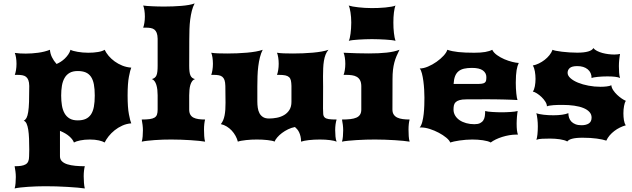

<svg xmlns="http://www.w3.org/2000/svg" viewBox="-20 -813 3626 1102"><path d="M147.9 45.4Q147.9 11.2 146.7 -17.8Q145.5 -46.9 142.1 -68.4Q138.7 -89.8 132.6 -103.3Q126.5 -116.7 116.2 -120.1Q126 -125 132.1 -136.2Q138.2 -147.5 141.8 -169.9Q145.5 -192.4 146.7 -228.5Q147.9 -264.6 147.9 -319.8Q147.5 -340.8 142.6 -353.3Q137.7 -365.7 129.2 -372.3Q120.6 -378.9 108.2 -381.1Q95.7 -383.3 80.1 -383.3H64.9Q68.8 -393.1 71.8 -410.4Q74.7 -427.7 74.7 -446.8Q74.7 -465.3 72 -482.2Q69.3 -499 64.9 -509.3Q79.1 -507.3 95 -506.3Q110.8 -505.4 127.9 -505.4Q163.1 -505.4 199.2 -510.3Q235.4 -515.1 266.6 -527.3Q268.1 -505.4 278.3 -484.4Q288.6 -463.4 304.7 -445.8Q316.4 -450.7 328.6 -458.5Q340.8 -466.3 351.8 -476.8Q362.8 -487.3 371.6 -500Q380.4 -512.7 384.8 -527.3Q390.1 -523.9 400.6 -521Q411.1 -518.1 425 -515.6Q439 -513.2 454.8 -511.7Q470.7 -510.3 486.8 -510.3Q517.6 -510.3 543 -514.6Q568.4 -519 580.6 -527.3Q588.9 -509.8 603.5 -492.4Q618.2 -475.1 637.9 -460.7Q657.7 -446.3 681.9 -436.5Q706.1 -426.8 733.4 -424.8Q727.5 -412.1 720 -373Q712.4 -334 712.4 -265.1Q712.4 -195.8 720 -156.7Q727.5 -117.7 733.4 -105Q706.1 -103 681.9 -92Q657.7 -81.1 637.9 -65.2Q618.2 -49.3 603.5 -30.8Q588.9 -12.2 580.6 4.9Q569.8 -2 547.6 -7.1Q525.4 -12.2 495.6 -12.2Q464.8 -12.2 440.4 -7.1Q416 -2 404.3 4.9Q398.4 -12.2 378.4 -30Q358.4 -47.9 324.2 -62V84Q324.2 101.6 335.7 112.8Q347.2 124 366.9 130.1Q386.7 136.2 412.4 138.7Q438 141.1 466.8 141.1Q463.9 151.4 462.2 166.5Q460.4 181.6 460.4 198.7Q460.4 217.3 461.9 236.3Q463.4 255.4 466.8 268.6Q451.2 266.1 425.3 263.9Q399.4 261.7 368.2 259.8Q336.9 257.8 303.2 256.8Q269.5 255.9 238.8 255.9Q215.3 255.9 189.9 256.8Q164.6 257.8 140.9 259.3Q117.2 260.7 96.9 263.2Q76.7 265.6 64 268.6Q67.9 255.9 69.3 238Q70.8 220.2 70.8 203.1Q70.8 187.5 68.8 171.9Q66.9 156.2 64 141.1Q85.9 141.1 101.6 138.7Q117.2 136.2 127.4 130.1Q137.7 124 142.3 112.8Q147 101.6 147 84ZM331.1 -264.6Q331.1 -233.9 335.4 -207.8Q339.8 -181.6 350.6 -162.6Q361.3 -143.6 379.6 -132.8Q397.9 -122.1 426.3 -122.1Q453.1 -122.1 471.7 -130.4Q490.2 -138.7 502 -156Q513.7 -173.3 518.8 -200.2Q523.9 -227.1 523.9 -264.6Q523.9 -302.2 518.8 -328.9Q513.7 -355.5 502 -372.6Q490.2 -389.6 471.7 -397.5Q453.1 -405.3 426.3 -405.3Q397.9 -405.3 379.6 -394.8Q361.3 -384.3 350.6 -365.5Q339.8 -346.7 335.4 -321Q331.1 -295.4 331.1 -264.6Z M793.5 0Q797.4 -12.7 798.8 -30.3Q800.3 -47.9 800.3 -64.9Q800.3 -80.6 798.3 -96.2Q796.4 -111.8 793.5 -127Q820.8 -127 838.6 -129.4Q856.4 -131.8 866.7 -137.9Q877 -144 880.9 -155.3Q884.8 -166.5 884.8 -184.1V-266.1Q884.8 -281.7 883.1 -297.4Q881.3 -313 877.4 -325.7Q873.5 -338.4 866.9 -347.4Q860.4 -356.4 851.1 -358.9Q861.3 -361.8 867.9 -366.9Q874.5 -372.1 878.2 -380.9Q881.8 -389.6 883.3 -403.1Q884.8 -416.5 884.8 -436V-590.8Q884.3 -611.8 879.4 -624.3Q874.5 -636.7 866 -643.3Q857.4 -649.9 845 -652.1Q832.5 -654.3 816.9 -654.3H801.8Q805.7 -664.1 808.6 -681.4Q811.5 -698.7 811.5 -717.8Q811.5 -736.3 808.8 -753.7Q806.2 -771 801.8 -781.2Q811 -779.8 824.2 -778.8Q837.4 -777.8 853 -777.1Q868.7 -776.4 886.2 -775.9Q903.8 -775.4 922.4 -775.4Q947.3 -775.4 972.7 -776.4Q998 -777.3 1021.2 -779.3Q1044.4 -781.2 1064.2 -784.7Q1084 -788.1 1097.2 -793.5Q1086.9 -774.4 1081.1 -751Q1075.2 -727.5 1071.8 -701.2Q1068.4 -674.8 1067.4 -646Q1066.4 -617.2 1066.4 -587.4L1065.9 -435.1Q1065.9 -415.5 1067.6 -402.1Q1069.3 -388.7 1073.2 -379.9Q1077.1 -371.1 1083.5 -366.2Q1089.8 -361.3 1099.6 -358.9Q1089.4 -356 1082.8 -346.9Q1076.2 -337.9 1072.5 -325.2Q1068.8 -312.5 1067.4 -297.1Q1065.9 -281.7 1065.9 -266.1V-184.1Q1065.9 -166.5 1072.3 -155.3Q1078.6 -144 1090.6 -137.9Q1102.5 -131.8 1119.4 -129.4Q1136.2 -127 1157.2 -127Q1154.3 -116.7 1152.6 -101.6Q1150.9 -86.4 1150.9 -69.3Q1150.9 -50.8 1152.1 -32Q1153.3 -13.2 1157.2 0Q1144 -2.4 1121.8 -4.6Q1099.6 -6.8 1073.2 -8.5Q1046.9 -10.3 1018.3 -11.2Q989.7 -12.2 963.4 -12.2Q939.9 -12.2 915.3 -11.5Q890.6 -10.7 867.9 -9Q845.2 -7.3 825.7 -5.1Q806.2 -2.9 793.5 0Z M1247.6 -100.6Q1263.2 -120.1 1269 -150.4Q1274.9 -180.7 1274.4 -223.1L1273.4 -319.8Q1272.9 -340.8 1268.6 -353.3Q1264.2 -365.7 1255.9 -372.3Q1247.6 -378.9 1235.4 -381.1Q1223.1 -383.3 1207.5 -383.3H1192.4Q1196.3 -393.1 1199.2 -410.4Q1202.1 -427.7 1202.1 -446.8Q1202.1 -465.3 1199.5 -482.7Q1196.8 -500 1192.4 -510.3Q1207.5 -507.8 1231.4 -506.8Q1255.4 -505.9 1284.2 -505.9Q1311.5 -505.9 1341.1 -507.1Q1370.6 -508.3 1397.9 -510.7Q1425.3 -513.2 1448.7 -517.3Q1472.2 -521.5 1487.8 -527.3Q1478 -508.3 1471.9 -484.1Q1465.8 -460 1462.4 -432.6Q1459 -405.3 1458 -375.7Q1457 -346.2 1457 -316.4V-231.4Q1457 -212.4 1459.5 -194.8Q1461.9 -177.2 1469.2 -163.3Q1476.6 -149.4 1489.7 -141.1Q1502.9 -132.8 1524.4 -132.8Q1546.4 -132.8 1569.1 -137.2Q1591.8 -141.6 1610.6 -152.6Q1629.4 -163.6 1641.1 -182.1Q1652.8 -200.7 1652.8 -228.5V-319.8Q1652.3 -338.4 1649.7 -350.6Q1647 -362.8 1639.2 -370.1Q1631.3 -377.4 1617.4 -380.4Q1603.5 -383.3 1580.1 -383.3H1569.8Q1573.7 -393.1 1576.7 -410.4Q1579.6 -427.7 1579.6 -446.8Q1579.6 -465.3 1576.9 -482.7Q1574.2 -500 1569.8 -510.3Q1585 -507.8 1608.9 -506.8Q1632.8 -505.9 1661.6 -505.9Q1689 -505.9 1718.5 -507.1Q1748 -508.3 1775.4 -510.7Q1802.7 -513.2 1826.2 -517.3Q1849.6 -521.5 1865.2 -527.3Q1855 -515.6 1848.6 -499.3Q1842.3 -482.9 1839.1 -463.1Q1835.9 -443.4 1835 -420.9Q1834 -398.4 1834 -375.5Q1834 -360.4 1834.2 -345.5Q1834.5 -330.6 1834.5 -316.4L1834 -190.4Q1834 -170.4 1835.2 -158Q1836.4 -145.5 1843.8 -138.7Q1851.1 -131.8 1866.9 -129.4Q1882.8 -127 1912.1 -127Q1908.2 -115.7 1906 -99.4Q1903.8 -83 1903.8 -66.4Q1903.8 -47.9 1905.5 -29.5Q1907.2 -11.2 1912.1 0Q1900.4 -5.4 1874 -8.8Q1847.7 -12.2 1816.4 -12.2Q1781.2 -12.2 1752.4 -8.8Q1723.6 -5.4 1708 0Q1708 -17.1 1704.8 -30.3Q1701.7 -43.5 1696.8 -53.7Q1691.9 -64 1685.5 -71.3Q1679.2 -78.6 1672.9 -84Q1652.3 -80.1 1633.3 -70.8Q1614.3 -61.5 1598.4 -49.6Q1582.5 -37.6 1571.3 -24.4Q1560.1 -11.2 1555.7 0Q1551.8 -2.9 1540.8 -5.1Q1529.8 -7.3 1515.4 -9Q1501 -10.7 1484.9 -11.5Q1468.8 -12.2 1454.1 -12.2Q1439.5 -12.2 1423.6 -11.5Q1407.7 -10.7 1392.6 -9Q1377.4 -7.3 1365 -5.1Q1352.5 -2.9 1345.2 0Q1340.8 -17.1 1331.8 -33.4Q1322.8 -49.8 1310.1 -63.5Q1297.4 -77.1 1281.5 -86.9Q1265.6 -96.7 1247.6 -100.6Z M1981.9 -578.6Q1984.9 -584 1987.5 -594.7Q1990.2 -605.5 1991.9 -619.6Q1993.7 -633.8 1994.9 -650.1Q1996.1 -666.5 1996.1 -683.6Q1996.1 -699.2 1994.9 -714.1Q1993.7 -729 1991.7 -741.9Q1989.7 -754.9 1987.1 -765.1Q1984.4 -775.4 1981.4 -781.2Q1990.2 -778.3 2004.6 -775.6Q2019 -772.9 2036.9 -771Q2054.7 -769 2074.5 -767.8Q2094.2 -766.6 2113.3 -766.6Q2130.9 -766.6 2151.6 -767.3Q2172.4 -768.1 2191.7 -770Q2210.9 -772 2226.6 -774.7Q2242.2 -777.3 2250 -781.2Q2247.1 -774.9 2244.9 -764.6Q2242.7 -754.4 2241 -741.5Q2239.3 -728.5 2238.5 -713.6Q2237.8 -698.7 2237.8 -683.6Q2237.8 -668 2238.5 -652.8Q2239.3 -637.7 2241 -623.8Q2242.7 -609.9 2244.9 -598.1Q2247.1 -586.4 2250 -578.6Q2242.2 -581.1 2227.3 -582.8Q2212.4 -584.5 2193.6 -585.7Q2174.8 -586.9 2154.3 -587.6Q2133.8 -588.4 2114.7 -588.4Q2095.7 -588.4 2075.7 -587.6Q2055.7 -586.9 2037.4 -585.7Q2019 -584.5 2004.4 -582.8Q1989.7 -581.1 1981.9 -578.6ZM1942.9 0Q1946.8 -12.7 1948.2 -30.3Q1949.7 -47.9 1949.7 -64.9Q1949.7 -80.6 1947.8 -96.2Q1945.8 -111.8 1942.9 -127Q1970.2 -127 1991 -129.4Q2011.7 -131.8 2025.6 -137.9Q2039.6 -144 2046.6 -155.3Q2053.7 -166.5 2053.7 -184.1V-319.8Q2053.2 -340.8 2046.1 -353.3Q2039.1 -365.7 2027.3 -372.3Q2015.6 -378.9 2000.2 -381.1Q1984.9 -383.3 1967.8 -383.3H1952.1Q1956.1 -393.1 1959 -410.4Q1961.9 -427.7 1961.9 -446.8Q1961.9 -465.3 1959.2 -482.7Q1956.5 -500 1952.1 -510.3Q1993.7 -508.3 2029.5 -507.3Q2065.4 -506.3 2097.2 -506.3Q2156.2 -506.3 2199.2 -511Q2242.2 -515.6 2272.9 -527.3Q2263.2 -508.3 2255.9 -491Q2248.5 -473.6 2243.4 -454.3Q2238.3 -435.1 2235.6 -412.1Q2232.9 -389.2 2232.9 -359.4L2232.4 -184.1Q2232.4 -166.5 2240 -155.3Q2247.6 -144 2260.7 -137.9Q2273.9 -131.8 2292 -129.4Q2310.1 -127 2331.1 -127Q2328.1 -116.7 2326.4 -101.6Q2324.7 -86.4 2324.7 -69.3Q2324.7 -50.8 2325.9 -32Q2327.1 -13.2 2331.1 0Q2317.9 -2.4 2294.9 -4.6Q2272 -6.8 2244.9 -8.5Q2217.8 -10.3 2188.2 -11.2Q2158.7 -12.2 2132.3 -12.2Q2108.9 -12.2 2081.3 -11.5Q2053.7 -10.7 2027.1 -9Q2000.5 -7.3 1978 -5.1Q1955.6 -2.9 1942.9 0Z M2388.7 -81.1Q2398.4 -92.8 2403.8 -113.8Q2409.2 -134.8 2411.9 -159.4Q2414.6 -184.1 2415.3 -209Q2416 -233.9 2416 -252.9Q2416 -272.9 2414.6 -298.3Q2413.1 -323.7 2409.9 -347.9Q2406.7 -372.1 2401.6 -391.6Q2396.5 -411.1 2389.2 -419.9Q2410.6 -419.9 2436.5 -430.9Q2462.4 -441.9 2485.6 -458.3Q2508.8 -474.6 2525.9 -493.2Q2543 -511.7 2547.4 -527.3Q2574.2 -518.1 2610.8 -514.2Q2647.5 -510.3 2701.7 -510.3Q2739.7 -510.3 2764.6 -514.6Q2789.6 -519 2805.2 -527.3Q2813.5 -510.3 2832.8 -496.6Q2852.1 -482.9 2874.8 -473.1Q2897.5 -463.4 2920.2 -457.8Q2942.9 -452.1 2957.5 -451.7Q2953.6 -443.4 2950.4 -433.6Q2947.3 -423.8 2945.1 -410.6Q2942.9 -397.5 2941.7 -379.6Q2940.4 -361.8 2940.4 -337.9Q2940.4 -321.3 2941.2 -305.7Q2941.9 -290 2943.4 -276.9Q2944.8 -263.7 2946.5 -253.7Q2948.2 -243.7 2950.2 -238.8Q2938 -239.7 2917.5 -240.5Q2897 -241.2 2872.6 -241.9Q2848.1 -242.7 2821.5 -242.9Q2794.9 -243.2 2771 -243.2Q2742.7 -243.2 2714.6 -242.9Q2686.5 -242.7 2656.7 -242.7Q2631.8 -242.7 2617.2 -238.3Q2602.5 -233.9 2595 -226.3Q2587.4 -218.8 2585.2 -208Q2583 -197.3 2583 -184.6Q2583 -165.5 2592.3 -149.9Q2601.6 -134.3 2617.7 -123.3Q2633.8 -112.3 2655.8 -106.2Q2677.7 -100.1 2702.6 -100.1Q2723.1 -100.1 2735.4 -106.2Q2747.6 -112.3 2754.2 -122.6Q2760.7 -132.8 2762.7 -146.5Q2764.6 -160.2 2764.6 -175.8Q2770.5 -173.8 2782.2 -172.4Q2793.9 -170.9 2807.6 -170.2Q2821.3 -169.4 2835.2 -168.9Q2849.1 -168.5 2859.4 -168.5Q2869.6 -168.5 2882.8 -168.9Q2896 -169.4 2908.9 -170.2Q2921.9 -170.9 2933.1 -172.4Q2944.3 -173.8 2951.2 -175.8Q2950.2 -170.4 2949 -161.4Q2947.8 -152.3 2947 -142.1Q2946.3 -131.8 2945.8 -121.6Q2945.3 -111.3 2945.3 -104.5Q2945.3 -80.6 2947 -66.2Q2948.7 -51.8 2952.6 -40.5H2943.8Q2923.8 -40.5 2902.8 -36.9Q2881.8 -33.2 2862.3 -27.1Q2842.8 -21 2825.7 -12.7Q2808.6 -4.4 2796.4 4.9Q2789.6 0.5 2777.6 -2.7Q2765.6 -5.9 2751.2 -8.1Q2736.8 -10.3 2720.9 -11.2Q2705.1 -12.2 2690.4 -12.2Q2672.9 -12.2 2653.8 -10.7Q2634.8 -9.3 2617.4 -6.6Q2600.1 -3.9 2585.9 -1Q2571.8 2 2564 4.9Q2559.6 -7.8 2541.3 -22.9Q2522.9 -38.1 2498.5 -51Q2474.1 -64 2446.8 -72.8Q2419.4 -81.5 2397 -81.5Q2394.5 -81.5 2392.6 -81.3Q2390.6 -81.1 2388.7 -81.1ZM2713.4 -331.1Q2732.9 -331.1 2744.4 -332.5Q2755.9 -334 2762 -338.4Q2768.1 -342.8 2769.8 -350.3Q2771.5 -357.9 2771.5 -370.6Q2771.5 -394 2751.5 -408.7Q2731.4 -423.3 2689 -423.3Q2662.6 -423.3 2643.6 -418.9Q2624.5 -414.6 2611.6 -403.8Q2598.6 -393.1 2591.8 -375.5Q2585 -357.9 2583.5 -331.1Z M3058.6 -10.7Q3062.5 -21 3064.7 -41.7Q3066.9 -62.5 3066.9 -87.9Q3066.9 -108.4 3064.5 -129.4Q3062 -150.4 3058.6 -163.6Q3064.5 -160.6 3075.4 -158.4Q3086.4 -156.2 3099.9 -154.5Q3113.3 -152.8 3128.2 -152.1Q3143.1 -151.4 3156.7 -151.4Q3183.1 -151.4 3205.8 -154.5Q3228.5 -157.7 3242.2 -163.6Q3242.2 -149.4 3246.3 -137Q3250.5 -124.5 3259.5 -115Q3268.6 -105.5 3283 -99.9Q3297.4 -94.2 3317.4 -94.2Q3343.8 -94.2 3359.6 -104.5Q3375.5 -114.7 3375.5 -138.2Q3375.5 -156.7 3363 -170.4Q3350.6 -184.1 3328.4 -193.1Q3306.2 -202.1 3275.4 -206.5Q3244.6 -210.9 3208.5 -210.9Q3197.3 -210.9 3183.8 -210.7Q3170.4 -210.4 3157.7 -209.5Q3145 -208.5 3134.5 -206.8Q3124 -205.1 3119.1 -202.6Q3119.1 -215.3 3110.1 -229.5Q3101.1 -243.7 3088.4 -255.9Q3075.7 -268.1 3061.8 -276.9Q3047.9 -285.6 3038.1 -287.6Q3042 -292 3044.9 -299.8Q3047.9 -307.6 3049.8 -317.6Q3051.8 -327.6 3052.7 -338.6Q3053.7 -349.6 3053.7 -359.9Q3053.7 -381.8 3050 -403.1Q3046.4 -424.3 3038.1 -437Q3055.7 -440.4 3073.2 -449Q3090.8 -457.5 3106.2 -469.5Q3121.6 -481.4 3133.5 -496.3Q3145.5 -511.2 3151.4 -527.3Q3156.2 -524.4 3170.9 -521.5Q3185.5 -518.6 3205.6 -516.1Q3225.6 -513.7 3248.5 -512.2Q3271.5 -510.7 3293 -510.7Q3332.5 -510.7 3356 -517.6Q3379.4 -524.4 3385.7 -537.1Q3392.6 -527.8 3406.5 -520.8Q3420.4 -513.7 3437.3 -509Q3454.1 -504.4 3472.2 -502.2Q3490.2 -500 3506.3 -500Q3516.1 -500 3524.2 -501Q3532.2 -502 3538.6 -503.4Q3537.1 -493.2 3535.9 -484.6Q3534.7 -476.1 3533.9 -468Q3533.2 -460 3532.7 -451.7Q3532.2 -443.4 3532.2 -433.6Q3532.2 -415 3533.4 -397Q3534.7 -378.9 3538.6 -364.7Q3530.3 -370.1 3510.5 -372.3Q3490.7 -374.5 3465.8 -374.5Q3452.1 -374.5 3437.7 -373.8Q3423.3 -373 3410.9 -371.8Q3398.4 -370.6 3388.9 -368.9Q3379.4 -367.2 3375.5 -364.7Q3375.5 -397 3353 -415.3Q3330.6 -433.6 3293.5 -433.6Q3262.7 -433.6 3250.2 -422.6Q3237.8 -411.6 3237.8 -395Q3237.8 -378.9 3254.2 -364.3Q3270.5 -349.6 3297.4 -338.6Q3324.2 -327.6 3357.9 -321.3Q3391.6 -314.9 3426.8 -314.9Q3435.5 -314.9 3444.6 -315.4Q3453.6 -315.9 3461.9 -316.9Q3470.2 -317.9 3477.3 -319.6Q3484.4 -321.3 3488.8 -323.7Q3490.2 -309.1 3499.8 -294.9Q3509.3 -280.8 3522.2 -268.6Q3535.2 -256.3 3548.6 -247.3Q3562 -238.3 3571.8 -234.4Q3565.4 -224.6 3561.8 -204.8Q3558.1 -185.1 3558.1 -162.6Q3558.1 -142.1 3561 -123.3Q3564 -104.5 3571.8 -93.8Q3554.2 -88.9 3537.4 -80.6Q3520.5 -72.3 3505.9 -61Q3491.2 -49.8 3479.2 -35.9Q3467.3 -22 3460 -5.9Q3440.4 -12.7 3405.3 -17.6Q3370.1 -22.5 3324.2 -22.5Q3303.7 -22.5 3289.1 -21Q3274.4 -19.5 3264.2 -16.8Q3253.9 -14.2 3247.1 -10.3Q3240.2 -6.3 3235.8 -1Q3228.5 -5.4 3217.5 -8.5Q3206.5 -11.7 3193.1 -13.7Q3179.7 -15.6 3165.3 -16.6Q3150.9 -17.6 3137.2 -17.6Q3112.3 -17.6 3091.8 -16.6Q3071.3 -15.6 3058.6 -10.7Z"/></svg>

Font: Arbutus
Style: Regular
Weight: 400
Designer: Karolina Lach
Foundry: Sorkin Type Co.
Version: Version 1.003